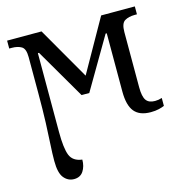

<svg xmlns="http://www.w3.org/2000/svg" viewBox="-113 -641 948 986"><g transform="rotate(-15 361.5 -148.0)"><path d="M161 240Q129 240 107.5 214Q86 188 86 124Q86 84 89 36Q92 -12 94.5 -78Q97 -144 97 -235V-426Q97 -470 77 -482Q57 -494 26 -494H12V-536H195L355 -258L512 -536H691V-494H679Q647 -494 626 -481.5Q605 -469 605 -423V-129Q605 -80 619 -60Q633 -40 666 -40Q685 -40 703 -46V-4Q692 1 673.5 5.5Q655 10 630 10Q571 10 543.5 -23.5Q516 -57 516 -130V-440H510L350 -167H309L154 -433H148V-14Q148 73 163 110.5Q178 148 227 154Q227 190 210.5 215Q194 240 161 240Z"/></g></svg>

Font: Noto Serif SemiCondensed
Style: Regular
Weight: 400
Width: 4
Designer: Monotype Design Team
Foundry: Monotype Imaging Inc.
Version: Version 2.013